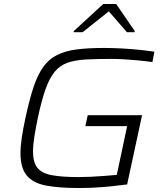

<svg xmlns="http://www.w3.org/2000/svg" viewBox="-20 -937 835 965"><path d="M376 8Q275 8 210.5 -4.5Q146 -17 114.5 -55Q83 -93 83 -167Q83 -201 89.5 -245.5Q96 -290 108 -345Q128 -438 149 -500.5Q170 -563 198.5 -602Q227 -641 267.5 -661Q308 -681 365 -688.5Q422 -696 502 -696Q544 -696 591 -693.5Q638 -691 681.5 -686.5Q725 -682 756 -677L746 -625Q712 -630 674.5 -633.5Q637 -637 602.5 -639Q568 -641 543 -641Q467 -641 412 -638Q357 -635 319 -621.5Q281 -608 255 -576.5Q229 -545 209 -489Q189 -433 170 -344Q159 -290 152.5 -249Q146 -208 146 -175Q146 -121 168 -93.5Q190 -66 240.5 -56.5Q291 -47 376 -47Q402 -47 436.5 -48.5Q471 -50 506.5 -53Q542 -56 567 -58L619 -303H409L421 -358H694L619 -10Q581 -5 538 -0.5Q495 4 453 6Q411 8 376 8ZM350 -775 351 -781 499 -917H564L657 -781L656 -775H618L527 -880L395 -775Z"/></svg>

Font: Saira Expanded Light
Style: Italic
Weight: 300
Width: 7
Italic angle: -12°
Designer: Hector Gatti with collaboration of the Omnibus-Type team
Foundry: Omnibus-Type
Version: Version 1.101